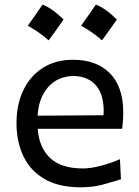

<svg xmlns="http://www.w3.org/2000/svg" viewBox="-20 -798 599 830"><path d="M329.1 11.7Q233.9 11.7 172.4 -24.2Q110.8 -60.1 81.1 -122.8Q51.3 -185.5 51.3 -266.1Q51.3 -345.7 80.6 -407.5Q109.9 -469.2 164.8 -504.4Q219.7 -539.6 296.4 -539.6Q397 -539.6 454.8 -481.4Q512.7 -423.3 512.7 -312Q512.7 -272.5 507.8 -241.2H143.1Q148.4 -161.6 196 -115.7Q243.7 -69.8 338.9 -69.8Q370.6 -69.8 413.8 -80.8Q457 -91.8 498.5 -109.9L502.9 -22.9Q471.7 -13.2 427 -0.7Q382.3 11.7 329.1 11.7ZM427.7 -299.8Q432.1 -381.3 398.2 -424.6Q364.3 -467.8 297.9 -469.7Q228.5 -467.8 187.7 -421.1Q147 -374.5 142.6 -297.9ZM394.5 -778.1Q436.4 -762 485.2 -713.7Q469.7 -691.1 453.8 -668.8Q438 -646.5 420.8 -623.4Q380 -660 330.6 -686.8Q347.2 -710.4 362.8 -732.5Q378.4 -754.5 394.5 -778.1ZM164 -778.1Q205.9 -762 254.8 -713.7Q239.2 -691.1 223.4 -668.8Q207.5 -646.5 190.3 -623.4Q149.5 -660 100.1 -686.8Q116.7 -710.4 132.3 -732.5Q147.9 -754.5 164 -778.1Z"/></svg>

Font: Pinar-DS1-FD Medium
Style: Regular
Weight: 500
Designer: Amin Abedi
Version: Version 3.000